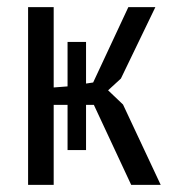

<svg xmlns="http://www.w3.org/2000/svg" viewBox="-20 -520 481 540"><path d="M170 -225H131V0H59V-500H131V-274L170 -277V-402H222V-285L242 -288L341 -500H417L320 -299L284 -266L326 -226L432 0H349L244 -225H222V-98H170Z"/></svg>

Font: PT Sans Narrow
Style: Regular
Weight: 400
Width: 3
Designer: A.Korolkova, O.Umpeleva, V.Yefimov
Foundry: ParaType Ltd
Version: Version 2.003W OFL